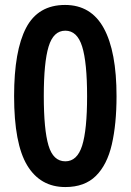

<svg xmlns="http://www.w3.org/2000/svg" viewBox="-20 -745 530 776"><path d="M244 11Q143 11 90 -76.5Q37 -164 37 -357Q37 -540 85.5 -632.5Q134 -725 243 -725Q348 -725 399.5 -631Q451 -537 451 -356Q451 -244 432 -161.5Q413 -79 367.5 -34Q322 11 244 11ZM244 -93Q292 -93 312 -156.5Q332 -220 332 -356Q332 -493 312 -557Q292 -621 244 -621Q196 -621 176.5 -557Q157 -493 157 -357Q157 -221 176 -157Q195 -93 244 -93Z"/></svg>

Font: Noto Sans Malayalam Condensed SemiBold
Style: Regular
Weight: 600
Width: 3
Designer: Jelle Bosma - Monotype Design Team
Foundry: Monotype Imaging Inc.
Version: Version 2.104; ttfautohint (v1.8.4.7-5d5b)